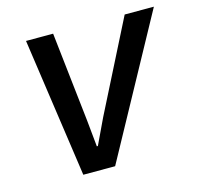

<svg xmlns="http://www.w3.org/2000/svg" viewBox="-83 -617 727 705"><g transform="rotate(-15 280.0 -264.5)"><path d="M150 0 74 -529H177L215 -189L225 -88H229L275 -185L449 -529H560L271 0Z"/></g></svg>

Font: Mona Sans ExtraLight Medium
Style: Italic
Weight: 500
Italic angle: -11.6951°
Version: Version 2.000